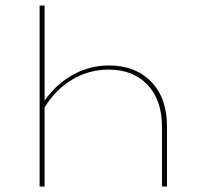

<svg xmlns="http://www.w3.org/2000/svg" viewBox="-20 -678 716 698"><path d="M377 -440Q472 -440 529.5 -381Q587 -322 587 -219V0H569V-216Q569 -314 516.5 -369.5Q464 -425 375 -425Q303 -425 242 -388.5Q181 -352 142 -287V0H124V-658H142V-312Q183 -371 244 -405.5Q305 -440 377 -440Z"/></svg>

Font: EauTestSC Thin
Style: Regular
Weight: 250
Designer: Christian Thalmann (Catharsis Fonts)
Version: Version 0.001;PS 000.001;hotconv 1.0.88;makeotf.lib2.5.64775